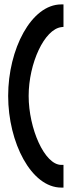

<svg xmlns="http://www.w3.org/2000/svg" viewBox="-20 -715 326 871"><path d="M17 -280C17 -68 122 136 258 136H268V33H258C182 33 110 -132 110 -280C110 -427 181 -583 259 -592L268 -593V-695H258C122 -695 17 -492 17 -280Z"/></svg>

Font: Charger Pro
Style: ExBdNar
Weight: 400
Designer: Jasper
Foundry: Cannot Into Space Fonts
Version: Version 1.09